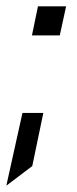

<svg xmlns="http://www.w3.org/2000/svg" viewBox="-30 -450 245 607"><path d="M41 -93H107L72 75L-10 137ZM90 -430H179L159 -338H71Z"/></svg>

Font: D-DIN
Style: DIN-Italic
Weight: 400
Italic angle: -12°
Designer: Charles Nix
Foundry: Datto Inc.
Version: Version 1.00